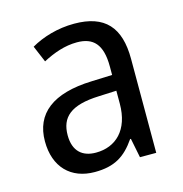

<svg xmlns="http://www.w3.org/2000/svg" viewBox="-88 -627 684 718"><g transform="rotate(-15 254.0 -268.0)"><path d="M261 -546C197 -546 138 -528 93 -502L120 -438C162 -460 206 -476 253 -476C316 -476 349 -443 349 -357V-324L269 -321C117 -316 42 -256 42 -149C42 -49 101 10 193 10C270 10 312 -17 352 -75H355L370 0H433V-364C433 -486 380 -546 261 -546ZM281 -260 349 -263V-213C349 -111 293 -59 216 -59C164 -59 130 -87 130 -149C130 -218 170 -256 281 -260Z"/></g></svg>

Font: Noto Sans Bengali SemiCondensed
Style: Regular
Weight: 400
Width: 4
Designer: Jelle Bosma - Monotype Design Team
Foundry: Monotype Imaging Inc.
Version: Version 2.003